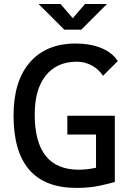

<svg xmlns="http://www.w3.org/2000/svg" viewBox="-20 -918 626 948"><path d="M357.4 9.8Q46.9 9.8 46.9 -347.7Q46.9 -517.1 127.4 -610.1Q208 -703.1 353.5 -703.1Q426.3 -703.1 481 -680.4Q535.6 -657.7 561.5 -616.2L488.8 -543.9Q466.3 -577.1 432.4 -595.2Q398.4 -613.3 359.4 -613.3Q260.7 -613.3 206.1 -545.2Q151.4 -477.1 151.4 -352.5Q151.4 -80.1 369.1 -80.1Q393.6 -80.1 414.8 -83Q436 -85.9 454.1 -89.8V-253.9H312.5V-346.7H546.9V-19.5Q526.4 -13.2 474.9 -1.7Q423.3 9.8 357.4 9.8ZM297.4 -771.5 170.4 -898.4H278.8L339.4 -828.1L399.9 -898.4H508.3L381.3 -771.5Z"/></svg>

Font: Caskaydia Cove
Style: Regular
Weight: 400
Monospace: yes
Designer: Aaron Bell
Foundry: Saja Typeworks
Version: Version 4.300; ttfautohint (v1.8.3)